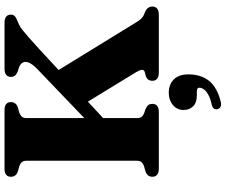

<svg xmlns="http://www.w3.org/2000/svg" viewBox="-96 -644 1022 871"><g transform="rotate(-90 415.5 -209.0)"><path d="M254.4 -280.2 535.6 -549.7Q558.3 -571.3 565.6 -587.7Q573 -604.1 567.4 -615.8Q561.9 -627.5 545.3 -634.2L525.2 -640.6Q513 -645.6 507.3 -652.9Q501.7 -660.1 501.7 -671.2Q501.7 -684.8 510.8 -692.4Q520 -700 538.9 -700H746.8Q766 -700 775 -692.4Q784.1 -684.8 784.1 -671.2Q784.1 -659.7 777 -653.3Q770 -646.8 749.5 -638.8Q742 -636.1 734.2 -631.9Q726.5 -627.6 714.2 -618.2Q702 -608.7 681.5 -590.6Q661 -572.5 627.5 -542.2L281.6 -221.9ZM366.4 -359.5 515.7 -482.7 750.3 -100.9Q761.8 -82.2 772.1 -74.4Q782.4 -66.6 794.4 -63.2Q809.4 -57 815.1 -48.3Q820.8 -39.6 820.8 -28.7Q820.8 -15.6 811.6 -7.8Q802.4 0 783.4 0H521.3Q502.2 0 493.1 -7.8Q484 -15.7 484 -29.2Q484 -40.4 489.5 -48Q495.1 -55.7 504.5 -58.7L523.9 -63.9Q533.7 -67.1 533.8 -76.1Q533.8 -85.1 522.8 -103.5ZM314.8 -98Q314.8 -86.1 319.9 -78.9Q325 -71.7 336.1 -67L355.7 -60.3Q369.7 -54.1 374.5 -47Q379.4 -40 379.4 -28.8Q379.4 -15.7 370.4 -7.8Q361.5 0 342.5 0H85.5Q66.6 0 57.6 -7.8Q48.6 -15.7 48.6 -28.8Q48.6 -51.9 72.3 -60.3L95.9 -67Q108.6 -71.3 114.9 -78.7Q121.2 -86.1 121.2 -98V-602Q121.2 -613.9 114.9 -621.3Q108.6 -628.7 95.9 -633L72.3 -639.7Q48.6 -648.1 48.6 -671.2Q48.6 -684.8 57.6 -692.4Q66.6 -700 85.5 -700H350.5Q369.5 -700 378.4 -692.4Q387.4 -684.8 387.4 -671.2Q387.4 -648.1 363.7 -639.7L340.1 -633Q327.8 -628.7 321.3 -621.3Q314.8 -613.9 314.8 -602ZM418.7 172.5Q384.9 172.5 368.2 155.5Q351.6 138.5 351.6 112.8Q351.6 82.7 373.9 63.9Q396.3 45.1 429.1 45.1Q466.7 45.1 489.9 67.8Q513.1 90.4 513.1 134.5Q513.1 191.1 483.4 228.2Q453.7 265.4 387.8 281.1Q374 284.2 365.8 279.8Q357.6 275.5 355.3 266.4Q353 257.8 357.7 250.4Q362.5 243.1 375.4 240.1Q404 233.8 420.7 224.5Q437.5 215.2 445 204.4Q452.6 193.6 452.6 184Q452.6 172.5 437.6 172.5Z"/></g></svg>

Font: Fraunces
Style: Regular
Weight: 900
Version: Version 1.000;[b76b70a41]